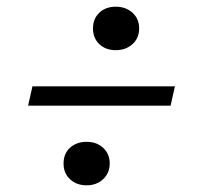

<svg xmlns="http://www.w3.org/2000/svg" viewBox="-20 -628 600 574"><path d="M396 -543Q396 -514 376 -496Q356 -478 326 -478Q296 -478 277 -496Q258 -514 258 -543Q258 -572 277 -590Q296 -608 326 -608Q356 -608 376 -590Q396 -572 396 -543ZM308 -139Q308 -111 288.5 -92.5Q269 -74 239 -74Q209 -74 189.5 -92Q170 -110 170 -139Q170 -169 189.5 -186.5Q209 -204 239 -204Q269 -204 288.5 -186Q308 -168 308 -139ZM503 -370 490 -312H64L77 -370Z"/></svg>

Font: Roboto Serif 20pt Light
Style: Italic
Weight: 300
Italic angle: -10°
Version: Version 1.007